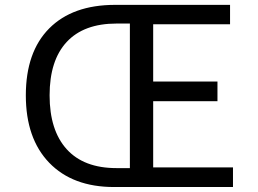

<svg xmlns="http://www.w3.org/2000/svg" viewBox="-20 -753 1040 773"><path d="M918 0H439.5Q272.5 0 178.2 -97.7Q84 -195.3 84 -369.1Q84 -543.9 178.2 -638.7Q272.5 -733.4 443.4 -733.4H906.2V-655.3H596.7V-424.8H855.5V-345.7H596.7V-79.1H918ZM449.2 -76.2H502.9V-658.2H449.2Q317.4 -658.2 248.5 -584Q179.7 -509.8 179.7 -369.1Q179.7 -228.5 248.5 -152.3Q317.4 -76.2 449.2 -76.2Z"/></svg>

Font: Gen Shin Gothic Monospace Regular
Style: Regular
Weight: 400
Designer: [Source Han Sans]
Ryoko NISHIZUKA  (kana & ideographs); Paul D. Hunt (Latin, Greek & Cyrillic); Wenlong ZHANG  (bopomofo
Version: Version 1.002.20150607